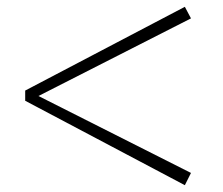

<svg xmlns="http://www.w3.org/2000/svg" viewBox="-20 -650 655 564"><path d="M541 -596 93 -368 541 -142 523 -106 54 -354V-384L523 -630Z"/></svg>

Font: XinYuGongZhangJiaSongA
Style: Regular
Weight: 900
Designer: XinYuGong
Foundry: Adobe Systems Incorporated
Version: Version 1.00